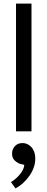

<svg xmlns="http://www.w3.org/2000/svg" viewBox="-20 -730 263 1067"><path d="M69 0V-710H155V0ZM97 182Q82 179 64.5 164.5Q47 150 47 124Q47 100 62.5 82.5Q78 65 106 65Q118 65 130 70Q142 75 152.5 85.5Q163 96 169.5 112.5Q176 129 176 153Q176 176 168 199.5Q160 223 145 245Q130 267 110 285.5Q90 304 66 317L41 282Q69 265 91 238.5Q113 212 115 186Z"/></svg>

Font: Mukta Vaani
Style: Regular
Weight: 400
Designer: Noopur Datye, Girish Dalvi, Yashodeep Gholap, Pallavi Karambelkar
Foundry: Ek Type
Version: Version 2.538;PS 1.000;hotconv 16.6.51;makeotf.lib2.5.65220;